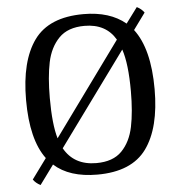

<svg xmlns="http://www.w3.org/2000/svg" viewBox="-52 -735 756 814"><g transform="rotate(-5 326.5 -328.0)"><path d="M57 4 120 -82Q58 -165 58 -334Q58 -500 121.5 -588Q185 -676 332 -676Q444 -676 511 -620L560 -686Q580 -676 591 -660L540 -590Q605 -505 605 -333Q605 -168 541.5 -80.5Q478 7 332 7Q213 7 148 -52L88 30Q68 20 57 4ZM332 -626Q261 -626 223 -587Q185 -548 172 -485.5Q159 -423 159 -334Q159 -221 177 -161L464 -556Q423 -626 332 -626ZM504 -333Q504 -450 483 -512L195 -117Q237 -42 332 -42Q403 -42 440.5 -80.5Q478 -119 491 -182Q504 -245 504 -333Z"/></g></svg>

Font: Caladea
Style: Regular
Weight: 400
Designer: Carolina Giovagnoli and Andres Torresi
Foundry: Carolina Giovagnoli & Andres Torresi
Version: Version 1.001